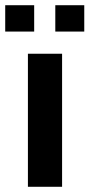

<svg xmlns="http://www.w3.org/2000/svg" viewBox="-48 -716 343 736"><path d="M59 0V-510H190V0ZM-28 -595V-696H83V-595ZM164 -595V-696H275V-595Z"/></svg>

Font: Saira Semi Condensed SemiBold
Style: Regular
Weight: 600
Width: 4
Designer: Hector Gatti with collaboration of the Omnibus-Type team
Foundry: Omnibus-Type
Version: Version 1.001; ttfautohint (v1.8)